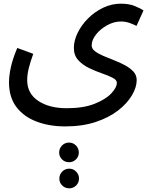

<svg xmlns="http://www.w3.org/2000/svg" viewBox="-20 -456 818 1045"><path d="M29 -8Q29 -43 39 -89.5Q49 -136 74 -195L161 -163Q145 -119 136.5 -84.5Q128 -50 128 -20Q128 53 188 93Q248 133 343 133Q434 133 494.5 109Q555 85 585.5 52.5Q616 20 616 -5Q616 -21 592.5 -33Q569 -45 534 -57Q499 -69 464 -86Q429 -103 405.5 -129Q382 -155 382 -195Q382 -235 402.5 -277Q423 -319 458.5 -355Q494 -391 540.5 -413.5Q587 -436 638 -436Q681 -436 712.5 -423.5Q744 -411 761 -399L723 -315Q704 -325 682.5 -332Q661 -339 638 -339Q600 -339 563 -318.5Q526 -298 502.5 -268Q479 -238 479 -209Q479 -191 496.5 -177.5Q514 -164 542 -152Q570 -140 601 -128Q632 -116 660 -101Q688 -86 706 -66.5Q724 -47 724 -20Q724 19 698 63Q672 107 622.5 145.5Q573 184 500.5 208Q428 232 335 232Q248 232 178.5 205.5Q109 179 69 126Q29 73 29 -8ZM356 427Q333 427 317.5 411.5Q302 396 302 374Q302 352 317.5 336Q333 320 356 320Q378 320 393.5 336Q409 352 409 374Q409 396 393.5 411.5Q378 427 356 427ZM357 569Q334 569 318.5 553.5Q303 538 303 516Q303 494 318.5 478Q334 462 357 462Q379 462 394.5 478Q410 494 410 516Q410 538 394.5 553.5Q379 569 357 569Z"/></svg>

Font: Noto Sans Arabic Med
Style: Regular
Weight: 500
Designer: Monotype Design Team, Nadine Chahine, Nizar Qandah and Khaled Hosny
Foundry: Monotype Imaging Inc.
Version: Version 2.012; ttfautohint (v1.8.4.7-5d5b)